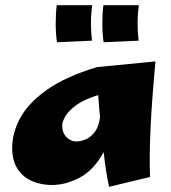

<svg xmlns="http://www.w3.org/2000/svg" viewBox="-20 -700 660 741"><path d="M181 14Q140 14 105 -0.5Q70 -15 48.5 -47Q27 -79 27 -130Q27 -187 58 -244.5Q89 -302 160.5 -353Q232 -404 354 -441L580 -463Q566 -312 561 -205Q556 -98 559 -17L401 21Q395 -6 389.5 -40.5Q384 -75 380 -113Q342 -43 287.5 -14.5Q233 14 181 14ZM220 -215Q220 -188 236.5 -171Q253 -154 274 -154Q292 -154 311.5 -162.5Q331 -171 346 -191Q361 -211 366 -247Q364 -270 362 -292Q360 -314 359 -333Q306 -317 276 -295.5Q246 -274 233 -252.5Q220 -231 220 -215ZM200 -537Q195 -569 195 -609Q195 -649 199 -680H336Q331 -646 331 -610.5Q331 -575 335 -543ZM380 -537Q375 -569 375 -609Q375 -649 379 -680H516Q511 -646 511 -610.5Q511 -575 515 -543Z"/></svg>

Font: Marhey ExtraBold
Style: Regular
Weight: 800
Designer: Nur Syamsi & Bustanul Arifin
Foundry: Namelatype
Version: Version 1.000; ttfautohint (v1.8.4.7-5d5b)